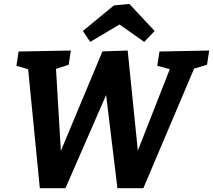

<svg xmlns="http://www.w3.org/2000/svg" viewBox="-20 -963 1091 983"><path d="M796.6 -699.3 1051 -704.3 1039.8 -631.3 948.3 -604.3 986.6 -642 714 0.6H581.2L517.1 -528.3L545.6 -527.6L315.1 0.6H183.9L122 -630.1L131.1 -606.4L64.1 -626.3L75.3 -699.3L342.6 -704.3L331.7 -631.3L243.8 -603L265.5 -630.1L295.1 -130.8L266.8 -131.1L504.5 -699.9L633.7 -704.3L691.6 -133.1L662.4 -132.4L857.5 -629.8L868.7 -603.3L785.1 -626.3ZM441.8 -748.5 404.2 -804.5 563.2 -935.3 642.3 -942.8 771.7 -804.5 718.5 -748.5 547.5 -868.7 642.2 -867.4Z"/></svg>

Font: Bitter Thin
Style: Italic
Weight: 100
Italic angle: -9°
Designer: Sol Matas, and Bitter project Authors
Foundry: Sol Matas
Version: Version 2.002